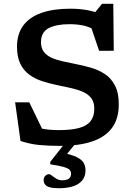

<svg xmlns="http://www.w3.org/2000/svg" viewBox="-20 -761 709 1016"><path d="M546.5 -672.5 471.5 -681.5 520 -741H579.5L582 -492.5L504.5 -492L456 -635L491.5 -595.5Q460.5 -616.5 426 -624.8Q391.5 -633 348.5 -633Q277.5 -633 237.2 -611.8Q197 -590.5 197 -538Q197 -506.5 211.8 -487Q226.5 -467.5 252.2 -455.8Q278 -444 311.8 -436.5Q345.5 -429 383.5 -421.5Q421.5 -414 461 -402.8Q500.5 -391.5 534 -369.8Q567.5 -348 588 -309.2Q608.5 -270.5 608.5 -209Q608.5 -131.5 571.8 -83Q535 -34.5 465.5 -11.8Q396 11 297.5 11Q236 11 187.2 6.2Q138.5 1.5 88.5 -15L60 -219.5H135L231.5 -20L114.5 -110.5Q159.5 -89.5 198.5 -81Q237.5 -72.5 291.5 -72.5Q357 -72.5 398.5 -83.8Q440 -95 459.5 -120.2Q479 -145.5 479 -186Q479 -221.5 461.8 -243Q444.5 -264.5 414.8 -276.8Q385 -289 348.8 -296.5Q312.5 -304 274 -312.5Q236 -320.5 199.5 -332.8Q163 -345 133.8 -366.8Q104.5 -388.5 87.2 -424.2Q70 -460 70 -514.5Q70 -581 103 -625.8Q136 -670.5 199.2 -692.8Q262.5 -715 352 -715Q406.5 -715 452.5 -705.2Q498.5 -695.5 546.5 -672.5ZM293.5 235Q245.5 235 228.2 224Q211 213 211 192.5Q211 177 220.5 168.8Q230 160.5 240 160.5Q245 160.5 255 168.5Q265 176.5 278.5 184.8Q292 193 307.5 193Q333 193 344.5 184.2Q356 175.5 356 158Q356 146 348.2 137.8Q340.5 129.5 317 122.5Q293.5 115.5 246 108.5V95.5L333 -15H390.5L305.5 89.5L301.5 46Q356.5 56 384.8 69.8Q413 83.5 422.8 101Q432.5 118.5 432.5 140.5Q432.5 172.5 415.2 193.5Q398 214.5 366.5 224.8Q335 235 293.5 235Z"/></svg>

Font: Newsreader 7pt Medium
Style: Regular
Weight: 500
Designer: Hugues Gentile
Foundry: Production Type
Version: Version 1.003